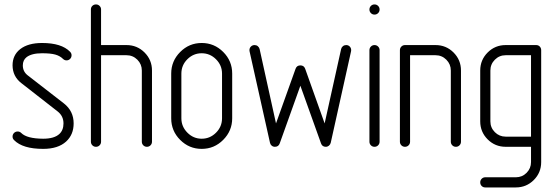

<svg xmlns="http://www.w3.org/2000/svg" viewBox="-20 -656 2484 858"><path d="M36.1 -45.4Q36.1 -55.2 42.7 -61.8Q49.3 -68.4 59.1 -68.4Q68.4 -68.4 75.2 -61.5Q100.1 -36.6 172.9 -36.1Q222.2 -36.1 245.1 -57.1Q263.7 -74.2 263.7 -104.5Q263.7 -137.7 237.3 -158.2L75.2 -284.7Q36.6 -314.5 36.1 -363.8Q36.1 -409.7 70.3 -436.5Q105.5 -463.9 168 -463.9Q254.9 -463.9 293 -424.8Q299.8 -418 299.8 -409.2Q299.8 -399.4 293.2 -392.8Q286.6 -386.2 277.3 -386.2Q268.1 -386.2 261.2 -393.1Q248 -406.2 227.3 -412.1Q206.5 -418 168 -418Q121.1 -418 98.6 -400.4Q82 -387.2 82 -363.8Q82 -336.9 102.5 -320.3L265.6 -193.8Q309.1 -159.7 309.1 -104.5Q309.1 -54.2 275.4 -23.4Q239.3 9.3 172.9 9.3Q81.5 9.3 43 -29.8Q36.1 -36.6 36.1 -45.4Z M386.2 -22.9V-613.8Q386.2 -623.5 392.8 -629.9Q399.4 -636.2 408.9 -636.2Q418.5 -636.2 425 -629.6Q431.6 -623 431.6 -613.8V-454.6H545.4Q592.8 -454.6 626 -421.4Q659.2 -388.2 659.2 -340.8V-22.9Q659.2 -13.2 652.6 -6.6Q646 0 636.5 0Q627 0 620.4 -6.6Q613.8 -13.2 613.8 -22.9V-340.8Q613.8 -369.1 593.8 -389.2Q573.7 -409.2 545.4 -409.2H431.6V-22.9Q431.6 -13.2 425 -6.6Q418.5 0 408.9 0Q399.4 0 392.8 -6.6Q386.2 -13.2 386.2 -22.9Z M745.1 -127.4V-327.1Q745.1 -383.3 785.2 -423.6Q825.2 -463.9 881.3 -463.9Q937.5 -463.9 977.5 -423.8Q1017.6 -383.8 1017.6 -327.1V-127.4Q1017.6 -71.3 977.5 -31Q937.5 9.3 881.3 9.3Q825.2 9.3 785.2 -30.8Q745.1 -70.8 745.1 -127.4ZM790.5 -127.4Q790.5 -90.3 817.4 -63.2Q844.2 -36.1 881.3 -36.1Q918.5 -36.1 945.3 -63Q972.2 -89.8 972.2 -127.4V-327.1Q972.2 -364.3 945.3 -391.1Q918.5 -418 881.3 -418Q844.2 -418 817.4 -391.4Q790.5 -364.7 790.5 -327.1Z M1094.7 -431.6Q1094.7 -441.4 1101.3 -448Q1107.9 -454.6 1117.7 -454.6Q1126 -454.6 1132.1 -449.5Q1138.2 -444.3 1140.1 -437L1213.4 -104.5L1300.8 -348.6Q1306.2 -363.8 1322.3 -363.8Q1338.4 -363.8 1343.8 -348.6L1430.7 -104.5L1504.4 -437Q1506.3 -444.8 1512.5 -449.7Q1518.6 -454.6 1526.9 -454.6Q1536.6 -454.6 1543 -448Q1549.3 -441.4 1549.3 -431.6Q1549.3 -428.2 1548.8 -426.8L1458 -18.1Q1456.1 -10.3 1450 -5.1Q1443.8 0 1436 0Q1419.9 0 1414.6 -15.1L1322.3 -272.9L1230 -15.1Q1224.6 0 1208.5 0Q1200.2 0 1194.1 -5.1Q1188 -10.3 1186.5 -18.1L1095.2 -426.8Q1094.7 -428.2 1094.7 -431.6Z M1630.9 -22.9V-431.6Q1630.9 -441.4 1637.5 -448Q1644 -454.6 1653.6 -454.6Q1663.1 -454.6 1669.7 -448Q1676.3 -441.4 1676.3 -431.6V-22.9Q1676.3 -13.2 1669.7 -6.6Q1663.1 0 1653.6 0Q1644 0 1637.5 -6.6Q1630.9 -13.2 1630.9 -22.9ZM1637.5 -597.4Q1630.9 -604 1630.9 -613.5Q1630.9 -623 1637.5 -629.6Q1644 -636.2 1653.6 -636.2Q1663.1 -636.2 1669.7 -629.6Q1676.3 -623 1676.3 -613.5Q1676.3 -604 1669.7 -597.4Q1663.1 -590.8 1653.6 -590.8Q1644 -590.8 1637.5 -597.4Z M1767.1 -22.9V-431.6Q1767.1 -441.4 1773.7 -448Q1780.3 -454.6 1790 -454.6H1926.3Q1973.6 -454.6 2006.8 -421.4Q2040 -388.2 2040 -340.8V-22.9Q2040 -13.2 2033.4 -6.6Q2026.9 0 2017.3 0Q2007.8 0 2001.2 -6.6Q1994.6 -13.2 1994.6 -22.9V-340.8Q1994.6 -369.1 1974.6 -389.2Q1954.6 -409.2 1926.3 -409.2H1812.5V-22.9Q1812.5 -13.2 1805.9 -6.6Q1799.3 0 1789.8 0Q1780.3 0 1773.7 -6.6Q1767.1 -13.2 1767.1 -22.9Z M2126 -113.8V-340.8Q2126 -388.2 2159.2 -421.4Q2192.4 -454.6 2239.7 -454.6H2376Q2385.7 -454.6 2392.1 -448Q2398.4 -441.4 2398.4 -431.6V68.4Q2398.4 115.7 2365.2 148.7Q2332 181.6 2285.2 181.6H2148.4Q2138.7 181.6 2132.3 175Q2126 168.5 2126 158.9Q2126 149.4 2132.6 142.8Q2139.2 136.2 2148.4 136.2H2285.2Q2313.5 136.2 2333.3 116.2Q2353 96.2 2353 68.4V0H2239.7Q2192.4 0 2159.2 -33.2Q2126 -66.4 2126 -113.8ZM2171.4 -113.8Q2171.4 -85.4 2191.4 -65.4Q2211.4 -45.4 2239.7 -45.4H2353V-409.2H2239.7Q2211.4 -409.2 2191.4 -389.2Q2171.4 -369.1 2171.4 -340.8Z"/></svg>

Font: OpenGost Type A TT
Style: Regular
Weight: 400
Version: Version 0.3